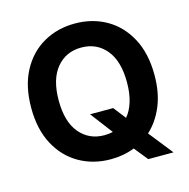

<svg xmlns="http://www.w3.org/2000/svg" viewBox="-115 -848 1006 1021"><g transform="rotate(-15 388.5 -338.0)"><path d="M385.3 9.8Q289.1 9.8 212.2 -34.2Q135.3 -78.1 90.6 -161.6Q45.9 -245.1 45.9 -363.3Q45.9 -481.9 90.6 -565.7Q135.3 -649.4 212.2 -693.4Q289.1 -737.3 385.3 -737.3Q481.9 -737.3 558.6 -693.4Q635.3 -649.4 679.9 -565.7Q724.6 -481.9 724.6 -363.3Q724.6 -266.6 694.1 -193.1Q663.6 -119.6 610.8 -71.8L715.8 60.5H576.7L516.6 -14.2Q456.1 9.8 385.3 9.8ZM339.4 -250H466.8L519.5 -182.1Q545.4 -212.4 559.3 -258.1Q573.2 -303.7 573.2 -363.3Q573.2 -481 521.7 -543Q470.2 -605 385.3 -605Q300.8 -605 249 -542.7Q197.3 -480.5 197.3 -363.3Q197.3 -246.6 249 -184.6Q300.8 -122.6 385.3 -122.6Q410.2 -122.6 432.1 -127.9Z"/></g></svg>

Font: Inter-Bold
Style: Bold
Weight: 700
Designer: Rasmus Andersson
Foundry: rsms
Version: Version 4.000;git-a52131595